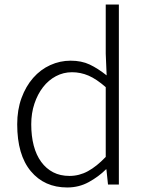

<svg xmlns="http://www.w3.org/2000/svg" viewBox="-20 -815 645 848"><path d="M277 13Q176 13 116 -59Q56 -131 56 -266Q56 -330 75 -382Q94 -434 126.5 -471Q159 -508 202 -527.5Q245 -547 292 -547Q340 -547 376 -530Q412 -513 451 -482L447 -578V-795H505V0H457L450 -67H448Q416 -35 372.5 -11Q329 13 277 13ZM287 -38Q330 -38 368.5 -59Q407 -80 447 -122V-430Q406 -466 371 -481Q336 -496 298 -496Q260 -496 227 -478.5Q194 -461 170 -430Q146 -399 132 -357Q118 -315 118 -266Q118 -214 129 -172Q140 -130 162 -100Q184 -70 215 -54Q246 -38 287 -38Z"/></svg>

Font: SpoqaHanSans-Light
Style: Regular
Weight: 300
Designer: [Spoqa Han Sans] Dong-huui Kim \uAE40 \uB3D9 \uD718  Younghwa Kang \uAC15 \uC601 \uD654  [Noto Sans] Ryoko NISHIZUKA \u8
Foundry: Spoqa (http://www.spoqa-han-sans.com)
Version: Version 2.000